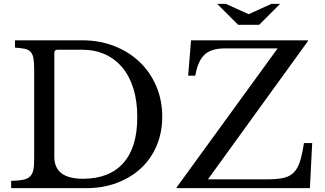

<svg xmlns="http://www.w3.org/2000/svg" viewBox="-20 -980 1694 1000"><path d="M38 0V-38Q76 -39 99.5 -43.5Q123 -48 136 -60.5Q149 -73 153.5 -94.5Q158 -116 158 -152V-618Q158 -653 154.5 -674.5Q151 -696 140.5 -708.5Q130 -721 110 -725.5Q90 -730 58 -732V-770H409Q499 -770 575.5 -740Q652 -710 707.5 -657Q763 -604 794 -531Q825 -458 825 -372Q825 -290 796 -221.5Q767 -153 714.5 -104Q662 -55 589 -27.5Q516 0 429 0ZM280 -721Q263 -721 263 -704V-163Q263 -49 412 -49Q549 -49 622 -130.5Q695 -212 695 -370Q695 -453 675 -518Q655 -583 617.5 -628Q580 -673 527 -697Q474 -721 407 -721ZM1594 0H900V-4L1426 -728H1152Q1081 -728 1046 -696Q1011 -664 997 -586H960L975 -770H1584V-766L1063 -46H1373Q1424 -46 1457 -53.5Q1490 -61 1510.5 -82Q1531 -103 1542.5 -139.5Q1554 -176 1563 -235H1606ZM1220 -851 1111 -960H1156L1275 -906L1394 -960H1439L1330 -851Z"/></svg>

Font: Libre Baskerville
Style: Regular
Weight: 400
Designer: Pablo Impallari, Rodrigo Fuenzalida
Foundry: Pablo Impallari, Rodrigo Fuenzalida
Version: Version 1.000; ttfautohint (v0.93) -l 8 -r 50 -G 200 -x 14 -